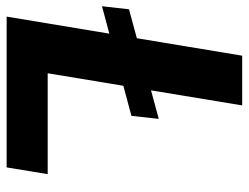

<svg xmlns="http://www.w3.org/2000/svg" viewBox="-108 -660 768 593"><g transform="rotate(90 276.5 -364.0)"><path d="M347.7 -469.9 338.3 -385.4 -0.2 -294.5 9.2 -377.9ZM31.8 0 152.5 -727.5H306.1L206.8 -126.8H518.4L497.5 0Z"/></g></svg>

Font: Inter Tight
Style: Italic
Weight: 400
Italic angle: -9.39999°
Designer: Rasmus Andersson
Foundry: rsms
Version: Version 3.002